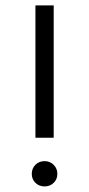

<svg xmlns="http://www.w3.org/2000/svg" viewBox="-20 -668 322 693"><path d="M173.8 -170.9H107.9V-648.4H173.8ZM141.1 4.9Q121.1 4.9 107.9 -8.1Q94.7 -21 94.7 -40.5Q94.7 -60.1 107.9 -73.2Q121.1 -86.4 141.1 -86.4Q160.6 -86.4 173.8 -73Q187 -59.6 187 -40.5Q187 -21 173.8 -8.1Q160.6 4.9 141.1 4.9Z"/></svg>

Font: Potro Sans Bangla
Style: Regular
Weight: 400
Designer: Jayed Ahsan Saad
Foundry: Codepotro
Version: Potro Sans Bangla;Version 0.996;CodepotroFonts;